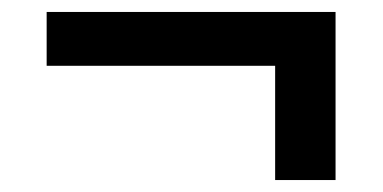

<svg xmlns="http://www.w3.org/2000/svg" viewBox="-20 -339 640 321"><path d="M440 -229H58V-319H541V-38H440Z"/></svg>

Font: JuliaMono
Style: Regular
Weight: 400
Monospace: yes
Designer: cormullion
Foundry: corm
Version: Version 0.055; ttfautohint (v1.8.4)